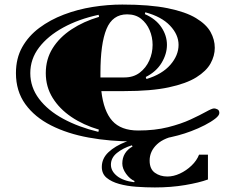

<svg xmlns="http://www.w3.org/2000/svg" viewBox="-20 -599 1023 843"><path d="M567 22Q463 22 369.5 5Q276 -12 204 -48.5Q132 -85 91 -142Q50 -199 50 -278Q50 -343 77.5 -392Q105 -441 152.5 -476.5Q200 -512 260.5 -535Q321 -558 387 -568.5Q453 -579 517 -579Q637 -579 716 -563Q795 -547 840.5 -519.5Q886 -492 904.5 -458.5Q923 -425 923 -389Q923 -354 904.5 -320.5Q886 -287 842 -259.5Q798 -232 721 -215.5Q644 -199 526 -199H425Q435 -111 473 -68.5Q511 -26 587 -26Q660 -26 717.5 -40.5Q775 -55 817 -74.5Q859 -94 885 -108.5Q911 -123 920 -123Q926 -123 934.5 -119Q943 -115 943 -103Q943 -92 925 -78Q907 -64 879 -49.5Q851 -35 819 -23Q764 -2 696 10Q628 22 567 22ZM623 -252Q692 -273 728 -314.5Q764 -356 764 -402Q764 -447 726.5 -486.5Q689 -526 618 -545L616 -537Q664 -516 688.5 -479.5Q713 -443 713 -402Q713 -362 689.5 -323Q666 -284 620 -261ZM421 -279Q421 -268 421 -259H526Q566 -259 593.5 -280Q621 -301 635.5 -333.5Q650 -366 650 -402Q650 -436 637 -466.5Q624 -497 599.5 -516.5Q575 -536 538 -536Q474 -536 447.5 -471.5Q421 -407 421 -279ZM412 -20 414 -30Q346 -50 293.5 -85.5Q241 -121 211 -169.5Q181 -218 181 -278Q181 -339 211 -387Q241 -435 294 -470Q347 -505 415 -525L413 -534Q325 -515 257.5 -478Q190 -441 151.5 -390.5Q113 -340 113 -278Q113 -216 151.5 -165Q190 -114 257.5 -77.5Q325 -41 412 -20ZM660 224Q620 224 578.5 221Q537 218 503 208.5Q469 199 448 181.5Q427 164 427 134Q427 97 456 69.5Q485 42 534 23Q583 4 643.5 -7Q704 -18 768 -22V-6Q702 4 669.5 34.5Q637 65 637 106Q637 143 660 159.5Q683 176 715 176Q742 176 770 163Q798 150 821 128Q844 106 854 80H893V189Q855 203 793 213.5Q731 224 660 224ZM569 201 571 196Q550 187 533.5 164Q517 141 517 119Q517 70 562 44L559 39Q520 51 493.5 72.5Q467 94 467 124Q467 152 493.5 173.5Q520 195 569 201Z"/></svg>

Font: Diplomata
Style: Regular
Weight: 400
Designer: Eduardo Rodriguez Tunni
Foundry: Eduardo Rodriguez Tunni
Version: Version 1.002; ttfautohint (v1.8.4.7-5d5b);gftools[0.9.23]